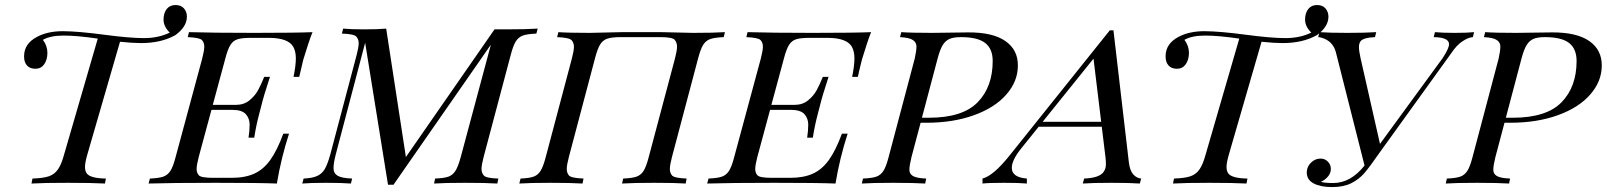

<svg xmlns="http://www.w3.org/2000/svg" viewBox="-20 -737 6452 771"><path d="M170.4 -524.4Q169.9 -496.1 157.2 -478.5Q144.5 -460.9 122.1 -460.9Q99.6 -460.9 87.9 -474.6Q76.2 -488.3 76.7 -511.2Q76.7 -561.5 128.4 -588.9Q171.4 -611.8 232.9 -611.8Q294.4 -611.3 397.5 -597.7Q500 -584 558.1 -584Q616.2 -584 661.6 -606Q636.7 -630.9 636.7 -657.7Q636.7 -684.6 649.4 -700.7Q662.1 -716.8 684.6 -716.8Q707 -716.8 718.8 -703.1Q730.5 -689.5 730.5 -669.9Q730.5 -629.9 684.6 -596.2Q627.9 -564 546.4 -564Q513.2 -564 461.9 -569.3L330.6 -116.2Q321.3 -84 321.3 -66.4Q321.3 -48.8 329.6 -39.1Q345.2 -21 405.3 -20L401.4 0Q349.6 -2.9 252 -2.9Q154.3 -2.9 106.4 0L110.4 -20Q154.3 -21.5 176.8 -29.3Q199.2 -37.1 212.9 -57.1Q226.6 -76.7 237.3 -116.2L372.6 -582Q288.1 -594.2 235.4 -594.2Q182.6 -594.2 152.3 -577.1Q170.4 -552.7 170.4 -524.4Z M576.7 0 582 -20Q618.2 -21.5 636 -27.8Q653.8 -34.2 664.6 -51.3Q675.3 -68.4 685.1 -106L792 -502Q800.3 -534.2 800.3 -549.8Q800.3 -565.4 791.3 -575.7Q782.2 -585.9 733.9 -587.9L738.8 -607.9Q833 -605 1001 -605Q1168.9 -605 1234.9 -607.9Q1220.2 -571.3 1198.7 -500L1195.8 -488.8Q1185.1 -445.8 1181.6 -428.2H1158.7Q1168 -473.6 1168 -502.9Q1168 -531.2 1157.2 -549.8Q1136.7 -584.5 1061 -585H987.8Q951.7 -585 933.8 -579.3Q916 -573.7 905.3 -556.6Q894.5 -539.6 884.8 -502L834.5 -315.9H927.7Q959.5 -315.9 981.7 -334Q1003.9 -352.1 1016.1 -374.5Q1028.3 -397 1041 -428.2H1064Q1038.6 -351.6 1027.8 -306.2L1021.5 -282.2Q1007.8 -230.5 1001 -184.1H978Q982.4 -212.4 982.4 -236.8Q982.4 -261.2 967 -278.6Q951.7 -295.9 911.6 -295.9H829.1L777.8 -106Q769.5 -73.7 769.5 -58.3Q769.5 -43 778.6 -33Q787.6 -22.9 836.9 -22.9H909.7Q964.4 -22.9 1001.2 -39.8Q1038.1 -56.6 1065.4 -94.7Q1092.8 -132.8 1117.7 -200.2H1140.6Q1108.9 -102.5 1091.8 0Q1022 -2.9 846.9 -2.9Q671.9 -2.9 576.7 0Z M1981 -20 1977.1 0Q1930.2 -2.9 1847.7 -2.9Q1765.1 -2.9 1723.1 0L1727.1 -20Q1763.7 -21.5 1781.2 -27.8Q1798.3 -34.2 1809.1 -51.3Q1819.8 -68.4 1830.1 -106L1951.2 -557.6L1560.1 4.9H1538.1L1446.3 -565.4L1328.1 -116.2Q1319.3 -82 1319.3 -61.5Q1319.3 -41 1335.9 -31.2Q1352.5 -21.5 1394 -20L1389.2 0Q1352.5 -2.9 1289.6 -2.9Q1226.6 -2.9 1193.8 0L1199.2 -20Q1233.9 -21.5 1253.4 -30.3Q1272.9 -39.1 1284.2 -58.1Q1295.4 -77.6 1306.2 -116.2L1412.1 -516.1Q1420.4 -547.9 1420.4 -563.5Q1420.4 -579.1 1411.1 -589.8Q1401.9 -600.6 1353 -602.1L1357.9 -622.1Q1389.2 -619.1 1442.9 -619.1Q1496.6 -619.1 1530.8 -622.1L1609.9 -106.4L1965.8 -619.1H2014.2Q2090.8 -619.1 2139.2 -622.1L2133.8 -602.1Q2097.2 -600.6 2079.6 -594.2Q2062 -587.9 2051.3 -570.8Q2040.5 -553.7 2030.8 -516.1L1921.9 -106Q1913.6 -74.2 1913.6 -58.6Q1913.6 -43 1922.9 -32.2Q1932.1 -21.5 1981 -20Z M2737.3 -20 2733.4 0Q2690.9 -2.9 2607.9 -2.9Q2524.9 -2.9 2478 0L2482.4 -20Q2518.6 -21.5 2536.4 -27.8Q2554.2 -34.2 2564.7 -51.3Q2575.2 -68.4 2585 -106L2690.4 -502Q2698.7 -533.7 2698.7 -549.8Q2698.7 -565.9 2689.5 -576.9Q2680.2 -587.9 2631.3 -587.9H2472.2Q2436 -587.9 2418 -581.5Q2399.9 -575.2 2389.4 -557.6Q2378.9 -540 2369.1 -502L2264.2 -106Q2255.9 -74.2 2255.9 -58.6Q2255.9 -43 2264.6 -32.5Q2273.4 -22 2323.2 -20L2319.3 0Q2272.5 -2.9 2190.4 -2.9Q2108.4 -2.9 2065.4 0L2070.3 -20Q2105.5 -21.5 2123 -27.8Q2140.6 -34.2 2151.1 -51.5Q2161.6 -68.8 2171.4 -106L2276.4 -502Q2284.7 -533.7 2284.7 -549.3Q2284.7 -564.9 2275.4 -575.4Q2266.1 -585.9 2217.3 -587.9L2222.2 -607.9Q2262.2 -605 2349.1 -605L2477.1 -607.9H2636.2L2762.2 -605Q2847.7 -605 2891.1 -607.9L2886.2 -587.9Q2849.6 -586.4 2831.8 -580.1Q2814 -573.7 2803.5 -556.6Q2793 -539.6 2783.2 -502L2678.2 -106Q2669.9 -74.2 2669.9 -58.6Q2669.9 -43 2678.7 -32.5Q2687.5 -22 2737.3 -20Z M2819.8 0 2825.2 -20Q2861.3 -21.5 2879.2 -27.8Q2897 -34.2 2907.7 -51.3Q2918.5 -68.4 2928.2 -106L3035.2 -502Q3043.5 -534.2 3043.5 -549.8Q3043.5 -565.4 3034.4 -575.7Q3025.4 -585.9 2977.1 -587.9L2981.9 -607.9Q3076.2 -605 3244.1 -605Q3412.1 -605 3478 -607.9Q3463.4 -571.3 3441.9 -500L3439 -488.8Q3428.2 -445.8 3424.8 -428.2H3401.9Q3411.1 -473.6 3411.1 -502.9Q3411.1 -531.2 3400.4 -549.8Q3379.9 -584.5 3304.2 -585H3231Q3194.8 -585 3177 -579.3Q3159.2 -573.7 3148.4 -556.6Q3137.7 -539.6 3127.9 -502L3077.6 -315.9H3170.9Q3202.6 -315.9 3224.9 -334Q3247.1 -352.1 3259.3 -374.5Q3271.5 -397 3284.2 -428.2H3307.1Q3281.7 -351.6 3271 -306.2L3264.6 -282.2Q3251 -230.5 3244.1 -184.1H3221.2Q3225.6 -212.4 3225.6 -236.8Q3225.6 -261.2 3210.2 -278.6Q3194.8 -295.9 3154.8 -295.9H3072.3L3021 -106Q3012.7 -73.7 3012.7 -58.3Q3012.7 -43 3021.7 -33Q3030.8 -22.9 3080.1 -22.9H3152.8Q3207.5 -22.9 3244.4 -39.8Q3281.2 -56.6 3308.6 -94.7Q3335.9 -132.8 3360.8 -200.2H3383.8Q3352.1 -102.5 3335 0Q3265.1 -2.9 3090.1 -2.9Q2915 -2.9 2819.8 0Z M3966.3 -492.2Q3966.3 -541 3936 -564.5Q3905.8 -587.9 3839.4 -587.9Q3809.1 -587.9 3792.5 -580.6Q3775.9 -573.2 3765.1 -555.2Q3754.4 -537.1 3745.1 -502L3682.1 -264.2H3710Q3845.2 -264.2 3905.8 -326.2Q3966.3 -388.2 3966.3 -492.2ZM4067.4 -473.6Q4067.4 -410.2 4021 -357.4Q3975.1 -304.7 3891.1 -274.4Q3807.1 -244.1 3700.2 -244.1H3676.8L3640.1 -106Q3631.8 -72.3 3631.8 -55.7Q3631.3 -39.1 3646 -30.3Q3660.6 -21.5 3699.2 -20L3695.3 0Q3648.4 -2.9 3565.9 -2.9Q3483.4 -2.9 3440.9 0L3445.3 -20Q3481.9 -21.5 3499.5 -27.8Q3517.1 -34.2 3527.8 -51.3Q3538.6 -68.4 3548.3 -106L3653.3 -502Q3660.2 -533.7 3660.2 -550.3Q3660.2 -566.4 3646 -576.2Q3631.8 -585.9 3594.2 -587.9L3599.1 -607.9Q3639.2 -605 3722.2 -605L3868.2 -606.9Q3966.3 -607.4 4017.1 -572.3Q4067.9 -537.1 4067.4 -473.6Z M4371.1 -501.5 4167 -248H4401.9ZM4328.1 0 4333.5 -20Q4394 -22.5 4411.1 -45.9Q4420.9 -59.6 4420.9 -76.2Q4420.9 -92.8 4419.4 -104L4404.3 -228H4150.9L4082.5 -143.1Q4043 -94.7 4043 -63Q4043 -24.9 4103.5 -20V0Q4073.7 -2.9 4012.2 -2.9Q3950.7 -2.9 3925.3 0V-20Q3969.2 -31.2 4034.2 -112.8L4436.5 -615.2H4451.2L4513.2 -84Q4517.6 -50.8 4531.2 -36.1Q4544.9 -21.5 4562.5 -20L4557.1 0Q4517.1 -2.9 4442.4 -2.9Q4367.7 -2.9 4328.1 0Z M4754.4 -524.4Q4753.9 -496.1 4741.2 -478.5Q4728.5 -460.9 4706.1 -460.9Q4683.6 -460.9 4671.9 -474.6Q4660.2 -488.3 4660.6 -511.2Q4660.6 -561.5 4712.4 -588.9Q4755.4 -611.8 4816.9 -611.8Q4878.4 -611.3 4981.4 -597.7Q5084 -584 5142.1 -584Q5200.2 -584 5245.6 -606Q5220.7 -630.9 5220.7 -657.7Q5220.7 -684.6 5233.4 -700.7Q5246.1 -716.8 5268.6 -716.8Q5291 -716.8 5302.7 -703.1Q5314.5 -689.5 5314.5 -669.9Q5314.5 -629.9 5268.6 -596.2Q5211.9 -564 5130.4 -564Q5097.2 -564 5045.9 -569.3L4914.6 -116.2Q4905.3 -84 4905.3 -66.4Q4905.3 -48.8 4913.6 -39.1Q4929.2 -21 4989.3 -20L4985.4 0Q4933.6 -2.9 4835.9 -2.9Q4738.3 -2.9 4690.4 0L4694.3 -20Q4738.3 -21.5 4760.7 -29.3Q4783.2 -37.1 4796.9 -57.1Q4810.5 -76.7 4821.3 -116.2L4956.5 -582Q4872.1 -594.2 4819.3 -594.2Q4766.6 -594.2 4736.3 -577.1Q4754.4 -552.7 4754.4 -524.4Z M5798.8 -559.6Q5798.8 -586.9 5737.3 -587.9L5742.2 -607.9Q5771 -605 5821.8 -605Q5872.6 -605 5899.4 -607.9L5894.5 -587.9Q5876.5 -586.9 5852.8 -571.3Q5829.1 -555.7 5808.1 -523.9L5519.5 -123.5Q5481.4 -68.4 5459.5 -42.7Q5437.5 -17.1 5406.5 -1.5Q5375.5 14.2 5329.1 14.2Q5282.7 14.2 5255.1 -0.5Q5227.5 -15.1 5227.5 -44.4Q5228 -73.7 5254.4 -91.8Q5267.1 -100.1 5283.7 -100.1Q5300.3 -100.1 5312.3 -87.9Q5324.2 -75.7 5324.2 -58.8Q5324.2 -42 5312.7 -28.3Q5301.3 -14.6 5284.2 -6.8Q5299.3 -2 5333.5 -2Q5403.8 -2 5459.5 -72.3L5345.2 -523.9Q5335.4 -565.4 5299.3 -581.1Q5284.7 -587.4 5273.4 -587.9L5278.3 -607.9Q5317.4 -605 5390.4 -605Q5463.4 -605 5506.3 -607.9L5501.5 -587.9Q5454.6 -585.9 5443.4 -571.3Q5437 -562.5 5437 -547.6Q5437 -532.7 5443.4 -503.9L5521.5 -159.2L5773.4 -503.9Q5798.8 -543 5798.8 -559.6Z M6311 -492.2Q6311 -541 6280.8 -564.5Q6250.5 -587.9 6184.1 -587.9Q6153.8 -587.9 6137.2 -580.6Q6120.6 -573.2 6109.9 -555.2Q6099.1 -537.1 6089.8 -502L6026.9 -264.2H6054.7Q6189.9 -264.2 6250.5 -326.2Q6311 -388.2 6311 -492.2ZM6412.1 -473.6Q6412.1 -410.2 6365.7 -357.4Q6319.8 -304.7 6235.8 -274.4Q6151.9 -244.1 6044.9 -244.1H6021.5L5984.9 -106Q5976.6 -72.3 5976.6 -55.7Q5976.1 -39.1 5990.7 -30.3Q6005.4 -21.5 6043.9 -20L6040 0Q5993.2 -2.9 5910.6 -2.9Q5828.1 -2.9 5785.6 0L5790 -20Q5826.7 -21.5 5844.2 -27.8Q5861.8 -34.2 5872.6 -51.3Q5883.3 -68.4 5893.1 -106L5998 -502Q6004.9 -533.7 6004.9 -550.3Q6004.9 -566.4 5990.7 -576.2Q5976.6 -585.9 5939 -587.9L5943.8 -607.9Q5983.9 -605 6066.9 -605L6212.9 -606.9Q6311 -607.4 6361.8 -572.3Q6412.6 -537.1 6412.1 -473.6Z"/></svg>

Font: PlayfairDisplaySC-Italic
Style: Italic
Weight: 400
Italic angle: -14°
Designer: Claus Eggers Sørensen
Foundry: Claus Eggers Sørensen
Version: Version 1.004;PS 001.004;hotconv 1.0.70;makeotf.lib2.5.58329